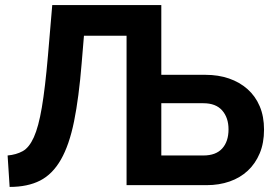

<svg xmlns="http://www.w3.org/2000/svg" viewBox="-20 -730 1084 757"><path d="M10 -117Q44 -120 69.5 -134Q95 -148 113.5 -189Q132 -230 145 -306.5Q158 -383 169 -510L186 -710H616V-435H790Q841 -435 883 -420.5Q925 -406 956 -378.5Q987 -351 1004 -311Q1021 -271 1021 -219Q1021 -166 1004 -125.5Q987 -85 957 -57Q927 -29 885.5 -14.5Q844 0 795 0H479V-589H311L302 -481Q291 -345 272 -251.5Q253 -158 220 -100.5Q187 -43 138 -18Q89 7 18 7ZM782 -117Q831 -117 856 -144.5Q881 -172 881 -220Q881 -266 856 -294.5Q831 -323 782 -323H616V-117Z"/></svg>

Font: IngvarSans
Style: Bold
Weight: 700
Version: Version 3.000